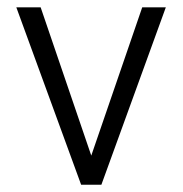

<svg xmlns="http://www.w3.org/2000/svg" viewBox="-20 -508 502 528"><path d="M203.1 0 24.9 -487.8H91.8L231 -80.1L371.1 -487.8H436L258.8 0Z"/></svg>

Font: HK Grotesk Light
Style: Regular
Weight: 300
Designer: Alfredo Marco Pradil and Stefan Peev
Foundry: Hanken Design Co.
Version: Version 1.045;PS 001.045;hotconv 1.0.88;makeotf.lib2.5.64775